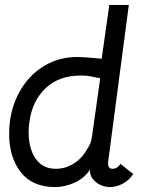

<svg xmlns="http://www.w3.org/2000/svg" viewBox="-20 -748 615 778"><path d="M17 -205Q17 -230 20 -255Q30 -330 67 -389.5Q104 -449 162.5 -483Q221 -517 292 -517Q324 -517 392 -510L423 -728H502L418 -91V-85Q418 -64 436 -64Q455 -64 468 -84L520 -43Q504 -18 478 -4Q452 10 425 10Q390 9 366 -12.5Q342 -34 345 -61Q322 -26 282.5 -8Q243 10 203 10Q111 10 64 -50.5Q17 -111 17 -205ZM332 -142Q349 -165 353 -196L386 -431Q378 -432 355 -437Q332 -442 309 -442Q218 -442 164 -390Q110 -338 99 -253Q96 -232 96 -212Q96 -146 124.5 -105Q153 -64 206 -64Q245 -64 278.5 -85Q312 -106 332 -142Z"/></svg>

Font: Bellota
Style: Bold Italic
Weight: 700
Italic angle: -7.5°
Designer: Kemie Guaida
Foundry: Kemie Guaida
Version: Version 4.001